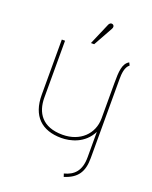

<svg xmlns="http://www.w3.org/2000/svg" viewBox="-162 -766 843 1063"><g transform="rotate(20 259.5 -234.0)"><path d="M255 -538 318 -651C325 -662 323 -673 314 -677C302 -682 294 -673 291 -666L236 -538ZM348 210C424 186 453 142 453 61V-404C453 -436 456 -476 480 -494L472 -510C436 -490 434 -441 434 -373V-166C434 -75 365 -7 261 -7C141 -7 97 -78 97 -166V-501H78V-176C78 -51 145 12 261 12C313 12 395 -7 435 -87V63C435 144 397 178 342 192Z"/></g></svg>

Font: Advent Pro
Style: Thin
Weight: 100
Designer: Andreas Kalpakidis
Foundry: Andreas Kalpakidis
Version: Version 2.002 2007